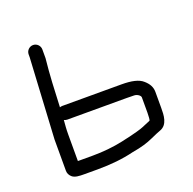

<svg xmlns="http://www.w3.org/2000/svg" viewBox="-99 -626 726 724"><g transform="rotate(-20 263.5 -264.0)"><path d="M132.9 -462.3 133 -462.9V-498.5C133 -513.5 120.5 -526 105.5 -526C90.5 -526 78 -513.5 78 -498.5V-486.8L60 -163.5V-37.7C60 -27.9 64.6 -18.9 72.1 -12.3C82.8 -2.8 99.8 -2 122.5 -2H174.5C227.6 -2 276.3 -7 320.2 -17.8C358.6 -24.2 383.8 -32.4 404.5 -41.8C424.2 -50.7 437.9 -56.4 444.4 -58.6C478.6 -70 478.8 -110.2 478.8 -138.2V-202.2C478.8 -220.9 470.6 -236.5 453.8 -251.1C437 -266.6 407.9 -272.5 368.3 -272.5H130.5C127.5 -272.5 123.8 -271.7 120.7 -270.6C123.7 -340.3 126.1 -398.5 132.9 -462.3ZM130.5 -217.5H368.3C378.8 -217.5 389.1 -217.3 399 -217C412.5 -216.6 423.8 -206.7 423.8 -200.3V-138.2C423.8 -121.5 422.3 -110.6 421.6 -108.5C419.6 -106 402.3 -100.6 386.7 -93.3C379.6 -90.1 353.5 -81.7 296.1 -69.4C257.7 -61.2 216.5 -57 174.5 -57H122.5C119.8 -57 117.3 -57 115 -57.1V-163.2C115 -187.2 116.5 -198.6 118.1 -220.6C121.9 -218.8 126.4 -217.5 130.5 -217.5Z"/></g></svg>

Font: MewTooHand
Style: BdWide
Weight: 400
Designer: Mew Too, Robert Jablonski
Version: Version 0.77